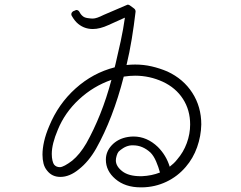

<svg xmlns="http://www.w3.org/2000/svg" viewBox="-20 -778 1040 827"><path d="M460 -434Q439 -355 411.5 -286.5Q384 -218 352 -161Q324 -113 291 -86Q274 -73 260 -65.5Q246 -58 238 -58Q222 -58 213 -69Q209 -74 206 -86.5Q203 -99 203 -115Q203 -158 229 -219Q259 -293 320.5 -350Q382 -407 460 -434ZM554 -152Q594 -152 628 -121Q642 -107 652.5 -82.5Q663 -58 669 -35Q634 -21 591 -19Q590 -19 589 -19Q588 -19 586 -19Q534 -19 506.5 -40.5Q479 -62 479 -87Q479 -96 482.5 -107.5Q486 -119 491 -125Q498 -132 510.5 -140Q523 -148 538 -151Q542 -152 546 -152Q550 -152 554 -152ZM586 29Q588 29 590 29Q592 29 593 29Q648 28 696.5 5Q745 -18 780 -59Q812 -96 829 -144Q846 -192 847 -242Q847 -318 808.5 -378Q770 -438 701 -470Q668 -484 633.5 -492Q599 -500 562 -500Q553 -500 544 -499.5Q535 -499 525 -498Q538 -552 547.5 -610Q557 -668 564 -728Q564 -736 558 -741L539 -755Q534 -758 530 -758Q529 -758 525 -756L427 -714Q411 -706 399.5 -702Q388 -698 379 -698Q372 -698 358 -700Q344 -702 337 -708Q328 -715 322 -727Q317 -735 309 -735Q306 -735 304 -733L296 -730Q292 -728 288 -722Q286 -715 289 -710Q302 -687 317 -675Q344 -653 380 -653Q410 -653 447 -670L518 -702Q511 -652 500 -601Q489 -550 478 -504L474 -488Q380 -464 305.5 -397Q231 -330 192 -235Q177 -200 170 -169Q163 -138 163 -112Q163 -91 167.5 -73.5Q172 -56 183 -43Q204 -16 240 -16Q280 -16 320 -49Q362 -82 394 -138Q430 -202 460 -280Q490 -358 513 -448Q526 -450 538 -451Q550 -452 562 -452Q624 -452 681 -426Q737 -400 768 -352Q799 -304 799 -242Q799 -201 784.5 -161.5Q770 -122 743 -91Q736 -82 728 -74.5Q720 -67 711 -60Q696 -109 660 -145Q613 -190 555 -190Q549 -190 543 -189.5Q537 -189 531 -188Q488 -181 461 -152Q436 -125 436 -90Q436 -42 477 -7Q519 29 586 29Z"/></svg>

Font: Kokoro
Style: Regular
Weight: 400
Version: Version 1.00